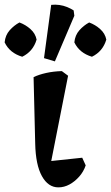

<svg xmlns="http://www.w3.org/2000/svg" viewBox="-91 -795 479 829"><path d="M161 14Q117 14 90 -34.5Q63 -83 61 -175L54 -462Q77 -473 108.5 -480Q140 -487 176 -488L203 -468L124 -68L94 -96L264 -114L279 -81Q270 -54 251 -32.5Q232 -11 209 1.5Q186 14 161 14ZM146 -530 99 -544 130 -774Q148 -776 165.5 -773.5Q183 -771 199 -764.5Q215 -758 227 -750L230 -727ZM5 -550Q-49 -566 -71 -612Q-68 -643 -49.5 -664Q-31 -685 -7 -698Q20 -688 41 -669Q62 -650 67 -624Q52 -573 5 -550ZM306 -550Q252 -566 230 -612Q233 -643 251.5 -664Q270 -685 294 -698Q321 -688 342 -669Q363 -650 368 -624Q353 -573 306 -550Z"/></svg>

Font: Eczar Medium
Style: Regular
Weight: 500
Designer: Vaibhav Singh
Foundry: Rosetta Type Foundry
Version: Version 2.000